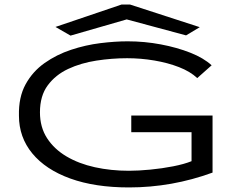

<svg xmlns="http://www.w3.org/2000/svg" viewBox="-20 -811 1040 841"><path d="M545 10Q396 10 288 -29Q180 -68 121.5 -139Q63 -210 63 -304Q61 -385 92 -441.5Q123 -498 175.5 -535Q228 -572 291.5 -593Q355 -614 419.5 -622Q484 -630 539 -630Q613 -630 684.5 -616.5Q756 -603 814 -580Q872 -557 907 -525L844 -469Q813 -498 764 -517Q715 -536 656 -546Q597 -556 537 -556Q470 -556 402 -545.5Q334 -535 278.5 -509Q223 -483 189 -437Q155 -391 155 -319Q155 -254 186 -206Q217 -158 271 -126Q325 -94 395.5 -78.5Q466 -63 545 -63Q586 -63 638 -68Q690 -73 738.5 -82.5Q787 -92 819 -105V-232H555V-305H911V-55Q733 10 545 10ZM289 -655 223 -693 512 -791H550L855 -692L795 -656L535 -726Z"/></svg>

Font: Inconsolata UltraExpanded Thin
Style: Regular
Weight: 100
Width: 9
Monospace: yes
Designer: Raph Levien, Cyreal, Brenton Simpson
Foundry: Raph Levien, Cyreal, Google
Version: Version 3.100; ttfautohint (v1.8.4.7-5d5b)